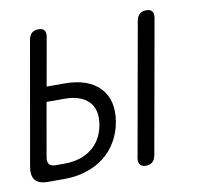

<svg xmlns="http://www.w3.org/2000/svg" viewBox="-67 -625 734 700"><g transform="rotate(-10 300.0 -275.0)"><path d="M112 -343H177Q266 -343 309 -297Q352 -251 338 -171Q331 -132 312 -100Q293 -68 264.5 -46Q236 -24 198.5 -12Q161 0 117 0H57Q23 0 9.5 -16.5Q-4 -33 2 -67L82 -522Q85 -538 94 -546Q103 -554 118 -554Q134 -554 140 -546Q146 -538 144 -523ZM67 -89Q64 -72 71 -63.5Q78 -55 95 -55H127Q188 -55 227.5 -85.5Q267 -116 277 -171Q287 -227 258 -257.5Q229 -288 168 -288H102ZM455 -28Q452 -12 443 -4Q434 4 419 4Q404 4 397.5 -4Q391 -12 393 -28L481 -522Q484 -538 493 -546Q502 -554 518 -554Q533 -554 539 -546Q545 -538 543 -522Z"/></g></svg>

Font: Maple Mono ExtraLight
Style: Italic
Weight: 275
Italic angle: -10°
Monospace: yes
Designer: subframe7536
Version: Version 7.000